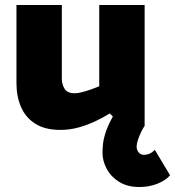

<svg xmlns="http://www.w3.org/2000/svg" viewBox="-20 -504 702 770"><path d="M442 -53Q417 -11 406.5 19Q396 49 393.5 70Q391 91 391 109Q391 141 408 173Q425 205 458 225.5Q491 246 539 246Q579 246 612 232.5Q645 219 662 199L601 97Q587 110 577 113.5Q567 117 557 117Q544 117 536 107Q528 97 528 85Q528 72 533.5 56Q539 40 546.5 24.5Q554 9 560 1ZM378 -484V-158Q364 -152 345.5 -145.5Q327 -139 309.5 -134.5Q292 -130 280 -130Q250 -130 239 -148Q228 -166 228 -188V-484H46V-171Q46 -117 64.5 -74.5Q83 -32 122 -7.5Q161 17 222 17Q261 17 297.5 6.5Q334 -4 365 -19Q396 -34 420 -49L472 1H560V-484Z"/></svg>

Font: Catamaran Black
Style: Regular
Weight: 900
Designer: Pria Ravichandran
Version: Version 2.000